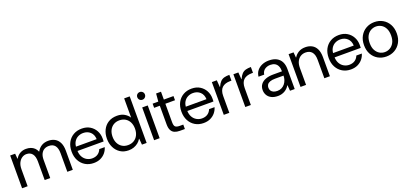

<svg xmlns="http://www.w3.org/2000/svg" viewBox="26 -1717 5789 2732"><g transform="rotate(-20 2921.0 -351.0)"><path d="M47 0V-496H122L129 -417H132Q157 -462 198 -485Q239 -508 289 -508Q328 -508 359.5 -497Q391 -486 414.5 -464Q438 -442 452 -408H455Q482 -457 525 -482.5Q568 -508 626 -508Q682 -508 724.5 -484.5Q767 -461 791 -412.5Q815 -364 815 -290V0H732V-281Q732 -358 701 -397Q670 -436 609 -436Q569 -436 539 -419Q509 -402 491 -366Q473 -330 473 -275V0H389V-281Q389 -358 358 -397Q327 -436 269 -436Q233 -436 201.5 -415Q170 -394 150.5 -354.5Q131 -315 131 -257V0Z M1131 12Q1060 12 1005 -20.5Q950 -53 918.5 -111.5Q887 -170 887 -248Q887 -327 918 -385Q949 -443 1004.5 -475.5Q1060 -508 1133 -508Q1206 -508 1258 -475.5Q1310 -443 1338 -390.5Q1366 -338 1366 -276Q1366 -266 1366 -254.5Q1366 -243 1365 -229H950V-294H1283Q1280 -364 1237.5 -403Q1195 -442 1131 -442Q1088 -442 1051 -423Q1014 -404 991.5 -366Q969 -328 969 -271V-243Q969 -181 992 -140Q1015 -99 1052.5 -78.5Q1090 -58 1131 -58Q1183 -58 1218 -82Q1253 -106 1269 -148H1352Q1339 -102 1309 -66Q1279 -30 1234.5 -9Q1190 12 1131 12Z M1659 12Q1586 12 1533 -22.5Q1480 -57 1451 -116Q1422 -175 1422 -248Q1422 -322 1451 -381Q1480 -440 1535 -474Q1590 -508 1667 -508Q1734 -508 1779.5 -480Q1825 -452 1849 -414V-705H1933V0H1862L1854 -92H1851Q1831 -59 1802 -36Q1773 -13 1737 -0.5Q1701 12 1659 12ZM1676 -61Q1728 -61 1766.5 -84.5Q1805 -108 1826 -150Q1847 -192 1847 -248Q1847 -304 1826 -346Q1805 -388 1766.5 -411.5Q1728 -435 1676 -435Q1625 -435 1587 -411.5Q1549 -388 1528 -346Q1507 -304 1507 -248Q1507 -192 1528 -150Q1549 -108 1587 -84.5Q1625 -61 1676 -61Z M2046 0V-496H2130V0ZM2088 -598Q2063 -598 2046.5 -614.5Q2030 -631 2030 -657Q2030 -681 2046.5 -697.5Q2063 -714 2088 -714Q2112 -714 2129 -697.5Q2146 -681 2146 -656Q2146 -632 2129 -615Q2112 -598 2088 -598Z M2436 0Q2391 0 2358 -14Q2325 -28 2307.5 -61.5Q2290 -95 2290 -152V-433H2204V-496H2290L2300 -615H2374V-496H2520V-433H2374V-152Q2374 -101 2393 -84Q2412 -67 2460 -67H2512V0Z M2794 12Q2723 12 2668 -20.5Q2613 -53 2581.5 -111.5Q2550 -170 2550 -248Q2550 -327 2581 -385Q2612 -443 2667.5 -475.5Q2723 -508 2796 -508Q2869 -508 2921 -475.5Q2973 -443 3001 -390.5Q3029 -338 3029 -276Q3029 -266 3029 -254.5Q3029 -243 3028 -229H2613V-294H2946Q2943 -364 2900.5 -403Q2858 -442 2794 -442Q2751 -442 2714 -423Q2677 -404 2654.5 -366Q2632 -328 2632 -271V-243Q2632 -181 2655 -140Q2678 -99 2715.5 -78.5Q2753 -58 2794 -58Q2846 -58 2881 -82Q2916 -106 2932 -148H3015Q3002 -102 2972 -66Q2942 -30 2897.5 -9Q2853 12 2794 12Z M3101 0V-496H3176L3184 -391H3187Q3209 -440 3233.5 -465Q3258 -490 3291 -499Q3324 -508 3370 -508V-420H3348Q3310 -420 3279.5 -410Q3249 -400 3228 -380.5Q3207 -361 3196 -329.5Q3185 -298 3185 -255V0Z M3427 0V-496H3502L3510 -391H3513Q3535 -440 3559.5 -465Q3584 -490 3617 -499Q3650 -508 3696 -508V-420H3674Q3636 -420 3605.5 -410Q3575 -400 3554 -380.5Q3533 -361 3522 -329.5Q3511 -298 3511 -255V0Z M3921 12Q3861 12 3820.5 -9Q3780 -30 3760.5 -65Q3741 -100 3741 -141Q3741 -192 3767.5 -227Q3794 -262 3842.5 -280.5Q3891 -299 3957 -299H4091Q4091 -347 4076 -379Q4061 -411 4033 -426.5Q4005 -442 3966 -442Q3917 -442 3881 -417Q3845 -392 3837 -341H3751Q3757 -395 3787 -432Q3817 -469 3863.5 -488.5Q3910 -508 3966 -508Q4037 -508 4083.5 -482.5Q4130 -457 4152.5 -411.5Q4175 -366 4175 -305V0H4104L4097 -86H4094Q4081 -63 4063 -45Q4045 -27 4023.5 -14.5Q4002 -2 3976 5Q3950 12 3921 12ZM3935 -59Q3973 -59 4001.5 -73.5Q4030 -88 4050 -113Q4070 -138 4080.5 -169.5Q4091 -201 4091 -234H3964Q3915 -234 3885 -222.5Q3855 -211 3842 -191Q3829 -171 3829 -145Q3829 -119 3841.5 -99.5Q3854 -80 3878 -69.5Q3902 -59 3935 -59Z M4263 0V-496H4338L4345 -415H4348Q4374 -458 4416.5 -483Q4459 -508 4518 -508Q4575 -508 4618 -484.5Q4661 -461 4684.5 -412.5Q4708 -364 4708 -290V0H4624V-281Q4624 -358 4591 -397Q4558 -436 4496 -436Q4453 -436 4419.5 -415Q4386 -394 4366.5 -354.5Q4347 -315 4347 -257V0Z M5024 12Q4953 12 4898 -20.5Q4843 -53 4811.5 -111.5Q4780 -170 4780 -248Q4780 -327 4811 -385Q4842 -443 4897.5 -475.5Q4953 -508 5026 -508Q5099 -508 5151 -475.5Q5203 -443 5231 -390.5Q5259 -338 5259 -276Q5259 -266 5259 -254.5Q5259 -243 5258 -229H4843V-294H5176Q5173 -364 5130.5 -403Q5088 -442 5024 -442Q4981 -442 4944 -423Q4907 -404 4884.5 -366Q4862 -328 4862 -271V-243Q4862 -181 4885 -140Q4908 -99 4945.5 -78.5Q4983 -58 5024 -58Q5076 -58 5111 -82Q5146 -106 5162 -148H5245Q5232 -102 5202 -66Q5172 -30 5127.5 -9Q5083 12 5024 12Z M5562 12Q5492 12 5436 -20Q5380 -52 5347.5 -110.5Q5315 -169 5315 -248Q5315 -327 5348 -385.5Q5381 -444 5437.5 -476Q5494 -508 5564 -508Q5634 -508 5690 -476Q5746 -444 5778.5 -385.5Q5811 -327 5811 -248Q5811 -169 5778 -110.5Q5745 -52 5688.5 -20Q5632 12 5562 12ZM5562 -55Q5605 -55 5642 -76.5Q5679 -98 5702 -140.5Q5725 -183 5725 -248Q5725 -313 5702.5 -356Q5680 -399 5643 -420Q5606 -441 5564 -441Q5522 -441 5484.5 -420Q5447 -399 5424 -356Q5401 -313 5401 -248Q5401 -183 5424 -140.5Q5447 -98 5483.5 -76.5Q5520 -55 5562 -55Z"/></g></svg>

Font: DM Sans 9pt 36pt
Style: Regular
Weight: 400
Version: Version 4.004;gftools[0.9.30]